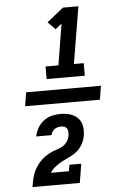

<svg xmlns="http://www.w3.org/2000/svg" viewBox="-65 -896 730 1112"><g transform="rotate(-5 300.0 -340.0)"><path d="M214 -446V-519H289L328 -759L291 -729L248 -773L344 -850H434L379 -519H436V-446ZM353 170H78Q81 151 84.5 133Q88 115 94.5 96.5Q101 78 111 61.5Q121 45 134 30Q147 15 163 3Q179 -9 196.5 -18Q214 -27 232.5 -32.5Q251 -38 268.5 -47.5Q286 -57 297 -73.5Q308 -90 312 -109Q313 -119 313 -129.5Q313 -140 308 -148.5Q303 -157 294 -161Q285 -165 274 -165Q264 -165 254 -162.5Q244 -160 235.5 -154Q227 -148 221.5 -139Q216 -130 214 -120H125Q130 -145 143 -168.5Q156 -192 177.5 -208.5Q199 -225 224 -231.5Q249 -238 274 -238Q303 -238 330 -230.5Q357 -223 376 -204Q395 -185 400 -157Q405 -129 400 -101Q396 -77 384.5 -55Q373 -33 354.5 -16Q336 1 313 12Q290 23 268 34Q246 45 225.5 60.5Q205 76 191 97H296L302 60H371ZM511 -300H76L89 -380H524Z"/></g></svg>

Font: Iosevka Curly Slab HvEx
Style: Italic
Weight: 900
Width: 7
Italic angle: -9°
Monospace: yes
Designer: Belleve Invis
Foundry: Belleve Invis
Version: Version 11.1.0; ttfautohint (v1.8.3)